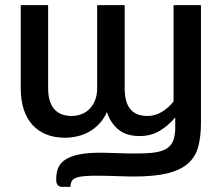

<svg xmlns="http://www.w3.org/2000/svg" viewBox="-20 -530 870 750"><path d="M765 -510V-50Q765 4 754.2 43.5Q743.5 83 714.2 108.8Q685 134.5 634 147Q583 159.5 502.5 159.5Q488 159.5 471.2 159Q454.5 158.5 437.2 158Q420 157.5 403.2 157Q386.5 156.5 372 156.5Q335 156 312.2 157.8Q289.5 159.5 277 164.5Q264.5 169.5 260 178Q255.5 186.5 255 200H224.5Q215.5 200 210.5 197Q205.5 194 203 189.5Q200.5 185 200 179.5Q199.5 174 199.5 168.5Q199.5 145.5 207 126.5Q214.5 107.5 234.5 94Q254.5 80.5 289.8 73.2Q325 66 380.5 66.5Q407.5 67 440 68.2Q472.5 69.5 499.5 69.5Q546 70 577.5 66.5Q609 63 628.2 52Q647.5 41 656 20.8Q664.5 0.5 664.5 -33V-71Q637 -39 603.5 -18.8Q570 1.5 524.5 1.5Q474.5 1.5 443.2 -23.5Q412 -48.5 397.5 -92.5Q386 -66 368.2 -47Q350.5 -28 329 -15.8Q307.5 -3.5 283 2.2Q258.5 8 234 8Q192.5 8 160.5 -5Q128.5 -18 106.2 -42.8Q84 -67.5 72.5 -103.5Q61 -139.5 61 -185.5V-510H168V-185.5Q168 -131.5 191.5 -104.2Q215 -77 260.5 -77Q280.5 -77 298.5 -84Q316.5 -91 330 -104.8Q343.5 -118.5 351.5 -138.8Q359.5 -159 359.5 -185.5V-510H467V-185.5Q467 -129.5 489.5 -103.2Q512 -77 555.5 -77Q585 -77 610.8 -92Q636.5 -107 658 -133.5V-510Z"/></svg>

Font: Lato 2
Style: Regular
Weight: 600
Designer: Lukasz Dziedzic with Adam Twardoch and Botio Nikoltchev
Foundry: tyPoland Lukasz Dziedzic
Version: Version 2.015; 2015-08-06; http://www.latofonts.com/